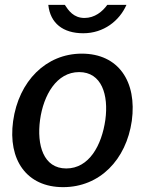

<svg xmlns="http://www.w3.org/2000/svg" viewBox="-20 -761 597 791"><path d="M240 10C391 10 500 -103 523 -263C545 -425 468 -540 317 -540C170 -540 57 -427 34 -262C12 -102 90 10 240 10ZM422 -741C402 -713 370 -687 328 -687C283 -687 262 -718 247 -741H179C187 -665 240 -624 323 -624C407 -624 472 -675 501 -741ZM253 -67C159 -67 131 -163 145 -267C159 -369 213 -464 306 -464C399 -464 428 -370 414 -267C399 -162 347 -67 253 -67Z"/></svg>

Font: Cheyenne Sans Medium
Style: Italic
Weight: 500
Italic angle: -8.13011°
Designer: The Public Sans project authors (U.S. Web Design System), Libre Franklin designed by Pablo Impallari and Rodrigo Fuenzal
Foundry: The Cheyenne Sans Project Authors
Version: Version 2.007